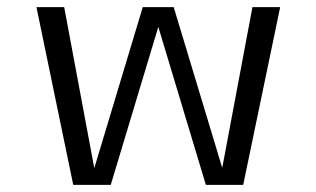

<svg xmlns="http://www.w3.org/2000/svg" viewBox="-20 -520 890 540"><path d="M559 0 408.5 -500H468.5L619.5 0ZM186 0 82.5 -500H160.5L254 0ZM231 0 381.5 -500H442L291.5 0ZM596 0 690 -500H768L664 0Z"/></svg>

Font: Trispace Thin Light
Style: Regular
Weight: 300
Version: Version 1.210